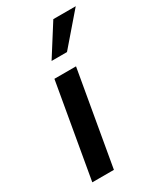

<svg xmlns="http://www.w3.org/2000/svg" viewBox="-178 -763 703 831"><g transform="rotate(-30 173.5 -348.0)"><path d="M28 0 110 -470H218L136 0ZM138 -543 235 -696H347L215 -543Z"/></g></svg>

Font: Celebes SemiBold
Style: Italic
Weight: 600
Italic angle: -10°
Designer: Anugrah Pasau
Foundry: Lafontype
Version: Version 1.000; ttfautohint (v1.8.4)